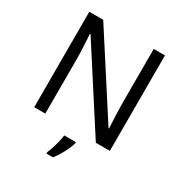

<svg xmlns="http://www.w3.org/2000/svg" viewBox="-210 -869 1180 1244"><g transform="rotate(30 380.0 -246.5)"><path d="M663 0H558L176 -593H172Q174 -558 177 -506Q180 -454 180 -399V0H97V-714H201L582 -123H586Q585 -139 583.5 -171Q582 -203 580.5 -241Q579 -279 579 -311V-714H663ZM444 70Q440 88 427.5 115.5Q415 143 398.5 171Q382 199 364 221H316V209Q324 192 332.5 165.5Q341 139 348 110.5Q355 82 357 61H444Z"/></g></svg>

Font: Noto Sans Hebrew Droid SemiBold
Style: Regular
Weight: 600
Designer: Monotype Design Team
Foundry: Monotype Imaging Inc.
Version: Version 1.100; ttfautohint (v1.8.4.7-5d5b)